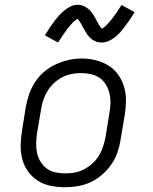

<svg xmlns="http://www.w3.org/2000/svg" viewBox="-20 -776 640 804"><path d="M251 8Q221 8 191.5 2Q162 -4 138 -19.5Q114 -35 97.5 -58Q81 -81 73.5 -109Q66 -137 66.5 -167.5Q67 -198 72 -228L88 -328Q93 -355 102 -381.5Q111 -408 127 -432.5Q143 -457 165.5 -476Q188 -495 214.5 -507Q241 -519 268 -525Q295 -531 323 -531Q353 -531 382 -523.5Q411 -516 435 -501Q459 -486 475.5 -462.5Q492 -439 500 -411Q508 -383 507.5 -352.5Q507 -322 502 -292L485 -192Q481 -165 472 -138.5Q463 -112 446.5 -88Q430 -64 407.5 -44.5Q385 -25 359 -13Q333 -1 305.5 3.5Q278 8 251 8ZM252 -50Q273 -50 293 -53.5Q313 -57 332 -67Q351 -77 367 -91.5Q383 -106 394 -124Q405 -142 411.5 -162Q418 -182 422 -202L438 -302Q442 -323 442.5 -344Q443 -365 438.5 -384.5Q434 -404 423.5 -421.5Q413 -439 397 -450Q381 -461 360.5 -465.5Q340 -470 319 -470Q299 -470 279 -466Q259 -462 240.5 -452.5Q222 -443 206 -428Q190 -413 179 -395Q168 -377 161.5 -357.5Q155 -338 152 -318L135 -218Q132 -198 131.5 -177Q131 -156 135 -136.5Q139 -117 149.5 -99.5Q160 -82 175.5 -70.5Q191 -59 211 -54.5Q231 -50 252 -50ZM406 -598Q401 -598 396 -598.5Q391 -599 386.5 -600.5Q382 -602 377.5 -604Q373 -606 369 -608.5Q365 -611 361.5 -614Q358 -617 355 -620Q352 -623 349 -627Q346 -631 343.5 -635Q341 -639 338.5 -643Q336 -647 333.5 -651Q331 -655 329 -658.5Q327 -662 324.5 -667Q322 -672 319.5 -676.5Q317 -681 314.5 -684.5Q312 -688 309 -692Q306 -696 305 -697Q302 -696 297.5 -693Q293 -690 288.5 -685.5Q284 -681 281.5 -678Q279 -675 276 -672Q273 -669 270.5 -665.5Q268 -662 265 -658.5Q262 -655 259 -650.5Q256 -646 252.5 -641.5Q249 -637 245.5 -632Q242 -627 238.5 -621.5Q235 -616 231 -610Q227 -604 223 -598L168 -628Q179 -646 189 -661Q199 -676 208.5 -688.5Q218 -701 227 -711Q236 -721 248.5 -731.5Q261 -742 275.5 -749Q290 -756 306 -756Q316 -756 325 -753Q334 -750 342 -744.5Q350 -739 356.5 -732.5Q363 -726 368.5 -718Q374 -710 377.5 -703Q381 -696 386.5 -686Q392 -676 396.5 -669Q401 -662 407 -656Q410 -657 414 -660Q418 -663 422.5 -667.5Q427 -672 430 -675Q433 -678 435.5 -681Q438 -684 441 -687.5Q444 -691 447 -694.5Q450 -698 453 -702.5Q456 -707 459.5 -711.5Q463 -716 466.5 -721Q470 -726 473.5 -731.5Q477 -737 481 -743Q485 -749 489 -755L544 -725Q533 -707 522.5 -692Q512 -677 502.5 -664.5Q493 -652 484.5 -642Q476 -632 463 -621.5Q450 -611 435.5 -604.5Q421 -598 406 -598Z"/></svg>

Font: Iosevka Etoile Light Oblique
Style: Regular
Weight: 300
Italic angle: -9°
Designer: Belleve Invis
Foundry: Belleve Invis
Version: Version 15.5.2; ttfautohint (v1.8.4)